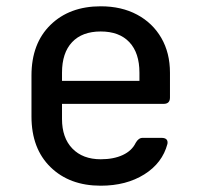

<svg xmlns="http://www.w3.org/2000/svg" viewBox="-20 -580 640 610"><path d="M300 10Q201 10 140.5 -49Q80 -108 80 -210V-340Q80 -442 140.5 -501Q201 -560 300 -560Q366 -560 415.5 -533.5Q465 -507 492.5 -459.5Q520 -412 520 -349V-270Q520 -250 500 -250H177V-202Q177 -142 210 -108Q243 -74 300 -74Q341 -74 370 -87.5Q399 -101 411 -126Q420 -142 433 -142H493Q515 -142 512 -123Q496 -62 438.5 -26Q381 10 300 10ZM177 -349V-323H423V-349Q423 -412 391 -446Q359 -480 300 -480Q241 -480 209 -446Q177 -412 177 -349Z"/></svg>

Font: Pitagon Sans Mono Medium
Style: Regular
Weight: 500
Monospace: yes
Designer: Travis Tran
Foundry: Pitagon
Version: Version 1.001; ttfautohint (v1.8.4.7-5d5b);gftools[0.9.26]